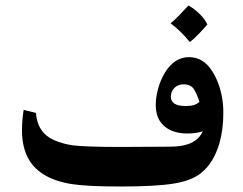

<svg xmlns="http://www.w3.org/2000/svg" viewBox="-20 -669 883 699"><path d="M792 -287Q793 -277 793 -255Q793 -199 779 -148Q758 -76 712 -39Q677 -11 611.5 -0.5Q546 10 420 10Q296 10 240 1Q117 -19 79 -100Q60 -139 60 -196Q60 -229 66 -269L111 -258Q114 -212 141 -183Q159 -165 187.5 -154.5Q216 -144 244 -140Q291 -134 419 -134L599 -135Q644 -135 672 -147Q706 -162 718 -191Q694 -183 662 -183Q610 -183 579 -209Q547 -236 547 -287Q547 -314 555.5 -345.5Q564 -377 580 -404Q615 -461 668 -461Q720 -461 752.5 -410Q785 -359 792 -287ZM648 -362Q628 -362 615 -349Q602 -336 602 -317Q602 -283 656 -283Q674 -283 685.5 -286.5Q697 -290 706 -298Q699 -322 687.5 -342Q676 -362 648 -362ZM735 -580Q725 -568 705.5 -547.5Q686 -527 671 -516Q637 -558 601 -584Q614 -594 634 -615Q654 -636 666 -649Q688 -637 707 -618Q726 -599 735 -580Z"/></svg>

Font: Mirza
Style: Bold
Weight: 700
Designer: Arabic design by Kourosh Beigpour, Latin design by Eduardo Tunni, engineering by Lasse Fister
Version: Version 1.0010g